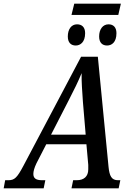

<svg xmlns="http://www.w3.org/2000/svg" viewBox="-65 -1022 711 1042"><path d="M323 -941H577L591 -1002H338ZM346 -775C370 -775 397 -792 397 -842C397 -875 379 -890 353 -890C322 -890 303 -863 303 -824C303 -791 320 -775 346 -775ZM516 -775C541 -775 567 -792 567 -842C567 -875 549 -890 524 -890C493 -890 473 -863 473 -824C473 -791 490 -775 516 -775ZM-45 0H172L181 -44H163C131 -44 116 -54 116 -78C116 -92 121 -111 133 -136L186 -239H404L414 -127C414 -121 414 -110 414 -103C414 -63 389 -44 352 -44H332L323 0H579L588 -44H575C541 -44 529 -66 524 -117L466 -714H375L62 -122C28 -58 14 -44 -19 -44H-37ZM308 -478C340 -540 358 -577 378 -625C377 -577 381 -528 385 -469L400 -291H212Z"/></svg>

Font: Noto Serif Condensed Medium
Style: Italic
Weight: 500
Width: 3
Italic angle: -12°
Designer: Monotype Design Team
Foundry: Monotype Imaging Inc.
Version: Version 2.013